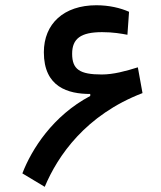

<svg xmlns="http://www.w3.org/2000/svg" viewBox="-20 -723 626 746"><path d="M153.8 2.9C204.1 -117.2 312.5 -276.4 533.7 -361.3L515.6 -461.4C469.2 -446.8 420.9 -433.6 375.5 -433.6C290 -433.6 260.3 -453.1 260.3 -514.2C260.3 -572.8 293.9 -598.1 376.5 -598.1C419.9 -598.1 451.2 -592.3 475.1 -587.9L481.4 -677.2C448.2 -691.9 404.3 -702.6 354.5 -702.6C227.5 -702.6 150.4 -630.4 150.4 -520C150.4 -384.3 244.6 -357.9 330.6 -357.9V-350.1C185.5 -273.4 103 -143.1 66.9 -49.3Z"/></svg>

Font: CaskaydiaCove Nerd Font
Style: Regular
Weight: 400
Designer: Aaron Bell
Foundry: Saja Typeworks
Version: Version 2111.1;Nerd Fonts 2.3.3